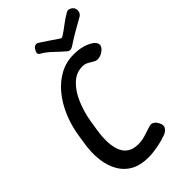

<svg xmlns="http://www.w3.org/2000/svg" viewBox="-263 -954 1048 1048"><g transform="rotate(-45 261.0 -430.0)"><path d="M225 10Q167 10 126 -12Q85 -34 61 -75Q37 -116 30 -172Q23 -228 34 -295L42 -347Q53 -415 78.5 -474.5Q104 -534 142 -579.5Q180 -625 228.5 -651Q277 -677 335 -677Q411 -677 457 -643Q472 -631 474 -615.5Q476 -600 456 -583Q440 -570 421 -566Q402 -562 387 -571Q374 -579 358 -588Q342 -597 322 -597Q275 -597 238.5 -563Q202 -529 177.5 -472Q153 -415 142 -347L134 -295Q118 -193 143 -136.5Q168 -80 239 -80Q268 -80 297 -89.5Q326 -99 352 -107Q369 -112 382.5 -102Q396 -92 405 -69Q411 -51 400.5 -37.5Q390 -24 372 -17Q336 -4 298 3Q260 10 225 10ZM518 -847Q522 -840 521.5 -830.5Q521 -821 516.5 -812.5Q512 -804 503 -799Q460 -775 428 -756.5Q396 -738 360 -714Q349 -707 339.5 -707Q330 -707 322 -714Q294 -738 265.5 -765.5Q237 -793 208 -809Q197 -815 198.5 -826Q200 -837 208 -847V-848Q216 -859 226.5 -861Q237 -863 246 -856Q272 -839 296.5 -822.5Q321 -806 346 -789Q350 -787 353 -787Q356 -787 360 -789Q389 -807 415.5 -828Q442 -849 473 -866Q484 -873 498.5 -866Q513 -859 518 -848Z"/></g></svg>

Font: Winky Sans
Style: Italic
Weight: 400
Italic angle: -8.97852°
Designer: Simon Atzbach
Foundry: typofactur
Version: Version 1.205